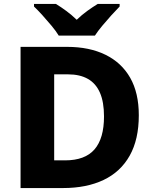

<svg xmlns="http://www.w3.org/2000/svg" viewBox="-20 -951 777 971"><path d="M682 -368Q682 -246 636 -164Q590 -82 504 -41Q418 0 299 0H84V-714H319Q432 -714 513.5 -674Q595 -634 638.5 -557.5Q682 -481 682 -368ZM506 -362Q506 -435 485.5 -482Q465 -529 424.5 -552Q384 -575 324 -575H254V-140H309Q410 -140 458 -195.5Q506 -251 506 -362ZM277 -771Q263 -794 240.5 -821Q218 -848 194.5 -874Q171 -900 152 -918V-931H263Q289 -915 315.5 -895.5Q342 -876 368 -851Q394 -876 421 -895.5Q448 -915 474 -931H585V-918Q567 -900 543.5 -874Q520 -848 497.5 -821Q475 -794 460 -771Z"/></svg>

Font: Noto Sans Armenian ExtraBold
Style: Regular
Weight: 800
Version: Version 2.007